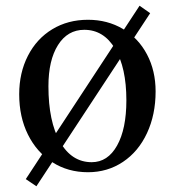

<svg xmlns="http://www.w3.org/2000/svg" viewBox="-20 -586 606 670"><path d="M70 39 467 -566 504 -540 107 64ZM47 -257Q47 -332 77.5 -391.5Q108 -451 162.5 -484Q217 -517 287 -517Q355 -517 409 -485Q463 -453 493 -396Q523 -339 523 -267Q523 -186 493 -121.5Q463 -57 409 -21Q355 15 287 15Q217 15 162.5 -20Q108 -55 77.5 -116.5Q47 -178 47 -257ZM421 -236Q421 -350 381.5 -416Q342 -482 274 -482Q216 -482 182.5 -429Q149 -376 149 -285Q149 -162 189.5 -91Q230 -20 300 -20Q356 -20 388.5 -78Q421 -136 421 -236Z"/></svg>

Font: Wittgenstein
Style: Regular
Weight: 400
Designer: Jörg Drees
Foundry: Jörg Drees
Version: Version 1.003;Glyphs 3.1.2 (3151)